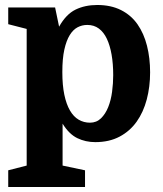

<svg xmlns="http://www.w3.org/2000/svg" viewBox="-20 -570 652 770"><path d="M321 113 231 94V-74Q257 -32 290 -16Q323 0 362 0Q418 0 459.5 -22Q501 -44 528 -82Q555 -120 568.5 -171Q582 -222 582 -280Q582 -337 569.5 -386.5Q557 -436 531.5 -472.5Q506 -509 465.5 -529.5Q425 -550 370 -550Q321 -550 283 -531.5Q245 -513 217 -463L201 -540H13V-473L87 -454V94L13 113V180H321ZM230 -281Q230 -335 238 -371Q246 -407 259.5 -429Q273 -451 291 -460.5Q309 -470 330 -470Q357 -470 376.5 -455.5Q396 -441 408.5 -414.5Q421 -388 427.5 -351Q434 -314 434 -269Q434 -236 429.5 -202Q425 -168 414 -140.5Q403 -113 385 -95.5Q367 -78 341 -78Q316 -78 295.5 -90Q275 -102 260.5 -127Q246 -152 238 -190Q230 -228 230 -281Z"/></svg>

Font: GradeGX
Style: Regular
Weight: 100
Width: 1
Designer: Adam Twardoch
Foundry: Adam Twardoch
Version: Version 2.002; DEVELOPMENT